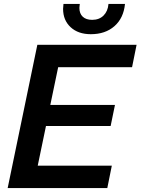

<svg xmlns="http://www.w3.org/2000/svg" viewBox="-20 -957 715 977"><path d="M170 -729H675L652 -615H276L236 -423H565L543 -316H214L172 -114H549L526 0H19ZM301 -912Q301 -919 303 -937H386Q385 -927 384 -917Q384 -888 401 -872Q418 -856 449 -856Q485 -856 507 -878Q529 -900 532 -937H616Q609 -865 562.5 -824Q516 -783 442 -783Q378 -783 339.5 -818.5Q301 -854 301 -912Z"/></svg>

Font: Mona Sans SemiBold
Style: Italic
Weight: 600
Italic angle: -11.7°
Designer: Deni Anggara
Foundry: GitHub
Version: Version 2.000